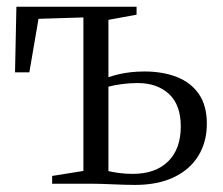

<svg xmlns="http://www.w3.org/2000/svg" viewBox="-20 -532 645 556"><path d="M371 3.5Q357.5 3.5 341 3Q324.5 2.5 307.5 1.8Q290.5 1 274.2 0.5Q258 0 243.5 0H131V-22.5L221.5 -37V-481.5L91.5 -477.5L65 -322.5H23.5L27.5 -512.5H375.5V-489.5L294 -474.5V-308.5Q307.5 -313 323.2 -316.8Q339 -320.5 357.8 -322.8Q376.5 -325 398 -325Q451.5 -325 492.2 -309Q533 -293 556 -259.5Q579 -226 579 -174Q579 -120.5 554.2 -80.5Q529.5 -40.5 483 -18.5Q436.5 3.5 371 3.5ZM364.5 -28.5Q430 -28.5 466.8 -64.5Q503.5 -100.5 503.5 -166Q503.5 -228.5 469.2 -260Q435 -291.5 378.5 -291.5Q355.5 -291.5 333.2 -288.5Q311 -285.5 294 -281V-36.5Q307 -33.5 325.2 -31Q343.5 -28.5 364.5 -28.5Z"/></svg>

Font: Merriweather 120pt Light
Style: Regular
Weight: 300
Version: Version 2.100